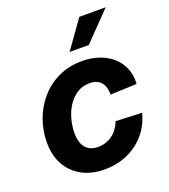

<svg xmlns="http://www.w3.org/2000/svg" viewBox="-138 -843 838 954"><g transform="rotate(-20 281.0 -366.0)"><path d="M253.9 11.7Q184.1 11.7 133.1 -16.1Q82 -43.9 54.4 -94Q26.9 -144 26.9 -210.4Q26.9 -272.9 47.6 -330.8Q68.4 -388.7 107.7 -434.3Q147 -480 202.9 -506.6Q258.8 -533.2 328.6 -533.2Q377.9 -533.2 419.2 -518.8Q460.4 -504.4 489.7 -478Q519 -451.7 533.9 -415Q548.8 -378.4 545.4 -333.5L406.2 -328.1Q406.2 -347.2 402.1 -363.3Q397.9 -379.4 388.4 -391.4Q378.9 -403.3 363.8 -410.2Q348.6 -417 327.1 -417Q289.1 -417 260 -398.4Q231 -379.9 211.2 -349.1Q191.4 -318.4 181.6 -281.5Q171.9 -244.6 171.9 -208.5Q171.9 -176.3 181.4 -152.8Q190.9 -129.4 210.7 -116.9Q230.5 -104.5 259.8 -104.5Q282.2 -104.5 301.8 -111.3Q321.3 -118.2 337.4 -130.4Q353.5 -142.6 365.2 -159.2Q377 -175.8 384.3 -195.3L522.5 -189.5Q511.2 -144.5 486.8 -107.7Q462.4 -70.8 427.2 -44.2Q392.1 -17.6 348.1 -2.9Q304.2 11.7 253.9 11.7ZM287.1 -596.7 392.1 -744.1H531.7L388.7 -596.7Z"/></g></svg>

Font: Inter 28pt
Style: Bold Italic
Weight: 700
Italic angle: -9.3988°
Designer: Rasmus Andersson
Foundry: rsms
Version: Version 4.001;git-66647c0bb